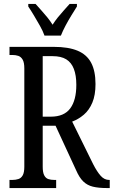

<svg xmlns="http://www.w3.org/2000/svg" viewBox="-20 -951 575 971"><path d="M28 0V-41H42Q59 -41 73 -45.5Q87 -50 95 -64.5Q103 -79 103 -108V-605Q103 -635 94.5 -649.5Q86 -664 72.5 -668.5Q59 -673 42 -673H28V-714H252Q326 -714 372.5 -694.5Q419 -675 441 -633.5Q463 -592 463 -526Q463 -470 447 -432Q431 -394 404 -371Q377 -348 345 -336L451 -121Q471 -82 489.5 -61.5Q508 -41 532 -41H535V0H520Q478 0 449.5 -7Q421 -14 401 -33.5Q381 -53 365 -90L261 -315H196V-108Q196 -79 203.5 -64.5Q211 -50 224 -45.5Q237 -41 255 -41H264V0ZM237 -361Q304 -361 335 -402.5Q366 -444 366 -522Q366 -570 353.5 -602.5Q341 -635 315 -651Q289 -667 246 -667H196V-361ZM205 -771Q197 -794 182 -820.5Q167 -847 151.5 -873Q136 -899 123 -918V-931H160Q174 -915 189.5 -898Q205 -881 219.5 -863Q234 -845 246 -826Q258 -845 272.5 -863Q287 -881 302.5 -898Q318 -915 332 -931H369V-918Q357 -899 341 -873Q325 -847 311 -820.5Q297 -794 288 -771Z"/></svg>

Font: Noto Serif ExtraCondensed
Style: Regular
Weight: 400
Width: 2
Designer: Monotype Design Team
Foundry: Monotype Imaging Inc.
Version: Version 2.013